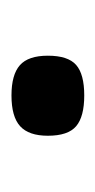

<svg xmlns="http://www.w3.org/2000/svg" viewBox="66 -236 170 343"><g transform="rotate(90 151.5 -65.0)"><path d="M151 0Q114 0 97 -15Q80 -30 80 -65Q80 -101 96.5 -115.5Q113 -130 151 -130Q189 -130 206 -115.5Q223 -101 223 -65Q223 -31 206 -15.5Q189 0 151 0Z"/></g></svg>

Font: Goldman
Style: Regular
Weight: 400
Designer: Jaikishan Patel
Version: Version 1.000; ttfautohint (v1.8.3)